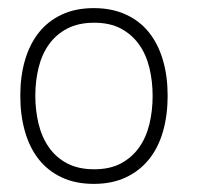

<svg xmlns="http://www.w3.org/2000/svg" viewBox="-20 -840 488 473"><path d="M393 -604Q393 -556 381.5 -516Q370 -476 347 -447.5Q324 -419 290 -403Q256 -387 211 -387Q166 -387 132 -403Q98 -419 75.5 -447.5Q53 -476 41.5 -516Q30 -556 30 -604Q30 -652 41.5 -691.5Q53 -731 75.5 -759.5Q98 -788 132 -804Q166 -820 211 -820Q256 -820 290.5 -804Q325 -788 347.5 -759.5Q370 -731 381.5 -691.5Q393 -652 393 -604ZM356 -604Q356 -640 348 -673Q340 -706 322.5 -730.5Q305 -755 278 -769.5Q251 -784 212 -784Q173 -784 145.5 -769.5Q118 -755 100.5 -730.5Q83 -706 75 -673Q67 -640 67 -604Q67 -568 75 -535Q83 -502 100.5 -477Q118 -452 145.5 -437.5Q173 -423 212 -423Q251 -423 278 -437.5Q305 -452 322.5 -476.5Q340 -501 348 -534Q356 -567 356 -604Z"/></svg>

Font: TypoPRO Sinkin Sans
Style: 200 X Light
Weight: 200
Designer: Keith Bates
Foundry: K-Type
Version: Sinkin Sans (version 1.0)  by Keith Bates   •   © 2014   www